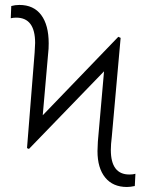

<svg xmlns="http://www.w3.org/2000/svg" viewBox="-20 -744 589 774"><path d="M88.9 -147 119.6 -531.7 121.6 -570.8Q121.6 -672.9 45.4 -672.9Q33.2 -672.9 23.4 -670.4L25.4 -719.7Q40.5 -724.1 58.1 -724.1Q115.7 -724.1 146 -683.6Q176.3 -643.1 176.3 -569.3L175.8 -547.9L152.3 -279.3L457 -595.7L466.3 -591.3L430.7 -192.9Q426.8 -161.6 426.8 -139.6Q426.8 -40.5 501.5 -40.5Q517.1 -40.5 525.9 -43.5L523.4 5.9Q505.4 9.8 491.7 9.8Q435.1 9.8 404.1 -28.3Q373 -66.4 373 -134.8L374.5 -172.9L399.4 -456.5L96.7 -143.6Z"/></svg>

Font: Roboto Condensed Light
Style: Regular
Weight: 300
Designer: Google
Version: Version 2.134; 2016